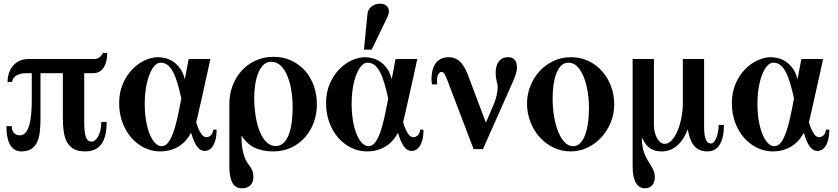

<svg xmlns="http://www.w3.org/2000/svg" viewBox="-20 -811 4556 1044"><path d="M563 -522.9H539.1Q537.6 -517.6 533.4 -511.7Q529.3 -505.9 523.2 -501.2Q517.1 -496.6 509.5 -493.4Q502 -490.2 494.1 -490.2H137.2Q104.5 -490.2 82.3 -478.3Q60.1 -466.3 46.4 -448Q32.7 -429.7 26.9 -407.7Q21 -385.7 21 -365.2H44.9Q46.9 -373 50.8 -381.6Q54.7 -390.1 63.5 -397Q72.3 -403.8 87.2 -408.4Q102.1 -413.1 127 -413.1H152.8V-269Q152.8 -225.6 149.9 -194.3Q147 -163.1 142.1 -141.6Q137.2 -120.1 130.4 -106.9Q123.5 -93.8 116.2 -86.7Q108.9 -79.6 101.1 -77.4Q93.3 -75.2 85.9 -75.2Q79.1 -75.2 71.8 -77.6Q64.5 -80.1 58.1 -85.9Q51.8 -91.8 47.9 -101.3Q43.9 -110.8 43.9 -125H15.1Q15.1 -55.2 36.4 -21.5Q57.6 12.2 96.2 12.2Q130.4 12.2 151.1 -1.7Q171.9 -15.6 182.6 -40Q193.4 -64.5 196.8 -97.2Q200.2 -129.9 200.2 -168V-413.1H321.8V-167Q321.8 -124.5 327.1 -91.1Q332.5 -57.6 346.4 -34.7Q360.4 -11.7 383.5 0.2Q406.7 12.2 442.9 12.2Q474.1 12.2 496.6 1.5Q519 -9.3 533 -29.8Q546.9 -50.3 553.5 -80.1Q560.1 -109.9 560.1 -147.9H530.8Q530.8 -121.6 525.9 -101.6Q521 -81.5 513.2 -68.1Q505.4 -54.7 496.3 -47.9Q487.3 -41 479 -41Q466.8 -41 459 -47.4Q451.2 -53.7 446.5 -67.4Q441.9 -81.1 439.9 -102.5Q438 -124 438 -153.8V-413.1H485.8Q509.3 -413.1 524.2 -423.6Q539.1 -434.1 547.6 -450.2Q556.2 -466.3 559.6 -485.6Q563 -504.9 563 -522.9Z M1157.7 -106H1139.2Q1139.2 -89.4 1128.2 -77.1Q1117.2 -64.9 1102.1 -64.9Q1096.2 -64.9 1089.6 -68.4Q1083 -71.8 1075.9 -81.1Q1068.8 -90.3 1061.5 -106Q1054.2 -121.6 1046.9 -146Q1051.3 -164.6 1058.8 -197.3Q1066.4 -230 1075 -268.3Q1083.5 -306.6 1092.3 -345.9Q1101.1 -385.3 1108.2 -417.5Q1115.2 -449.7 1119.6 -470Q1124 -490.2 1124 -490.2H1005.9L984.9 -379.9Q976.1 -415.5 959.2 -438.7Q942.4 -461.9 921.9 -475.6Q901.4 -489.3 879.6 -494.6Q857.9 -500 838.9 -500Q805.2 -500 768.1 -483.2Q731 -466.3 699.7 -434.3Q668.5 -402.3 648.2 -355.7Q627.9 -309.1 627.9 -250Q627.9 -192.9 646 -144.5Q664.1 -96.2 694.6 -61.5Q725.1 -26.9 765.4 -7.3Q805.7 12.2 850.1 12.2Q881.3 12.2 907.2 4.6Q933.1 -2.9 954.1 -16.4Q975.1 -29.8 991.2 -48.3Q1007.3 -66.9 1019 -88.9Q1028.3 -57.1 1037.8 -37.6Q1047.4 -18.1 1056.9 -7.6Q1066.4 2.9 1075.9 6.3Q1085.4 9.8 1094.7 9.8Q1104 9.8 1115.2 4.4Q1126.5 -1 1135.7 -14.2Q1145 -27.3 1151.4 -49.6Q1157.7 -71.8 1157.7 -106ZM965.8 -275.9Q956.1 -222.7 945.8 -175.3Q935.5 -127.9 923.1 -92.5Q910.6 -57.1 895 -36.6Q879.4 -16.1 858.9 -16.1Q840.8 -16.1 824.2 -32.7Q807.6 -49.3 794.9 -79.6Q782.2 -109.9 774.7 -152.3Q767.1 -194.8 767.1 -246.1Q767.1 -294.9 774.2 -335.9Q781.2 -377 793.2 -406.7Q805.2 -436.5 820.6 -453.4Q835.9 -470.2 853 -470.2Q875 -470.2 891.4 -457.5Q907.7 -444.8 920.9 -419.9Q934.1 -395 944.8 -358.9Q955.6 -322.8 965.8 -275.9Z M1703.1 -243.2Q1703.1 -295.9 1686.8 -343Q1670.4 -390.1 1639.6 -425.3Q1608.9 -460.4 1565.2 -481.2Q1521.5 -502 1467.3 -502Q1412.6 -502 1368.2 -481Q1323.7 -460 1292.5 -424.8Q1261.2 -389.6 1244.1 -343.5Q1227.1 -297.4 1227.1 -247.1V90.8Q1227.1 124.5 1231.7 147.7Q1236.3 170.9 1245.1 185.3Q1253.9 199.7 1266.6 206.3Q1279.3 212.9 1295.9 212.9Q1325.2 212.9 1341.6 196.3Q1357.9 179.7 1357.9 151.9Q1357.9 131.8 1353 119.4Q1348.1 106.9 1341.1 96.4Q1334 85.9 1325.4 74.2Q1316.9 62.5 1309.8 43.9Q1302.7 25.4 1297.9 -2.7Q1293 -30.8 1293 -74.2Q1322.3 -27.8 1364.7 -7.8Q1407.2 12.2 1464.8 12.2Q1520.5 12.2 1564.7 -9Q1608.9 -30.3 1639.6 -65.7Q1670.4 -101.1 1686.8 -147.2Q1703.1 -193.4 1703.1 -243.2ZM1571.3 -227.1Q1571.3 -187.5 1566.7 -149.7Q1562 -111.8 1551.5 -82.3Q1541 -52.7 1523.2 -34.9Q1505.4 -17.1 1479 -17.1Q1458.5 -17.1 1441.9 -28.1Q1425.3 -39.1 1412.4 -57.9Q1399.4 -76.7 1389.9 -102.1Q1380.4 -127.4 1374.3 -156.5Q1368.2 -185.5 1365.2 -216.6Q1362.3 -247.6 1362.3 -277.8Q1362.3 -313.5 1367.4 -348.9Q1372.6 -384.3 1383.5 -412.4Q1394.5 -440.4 1411.9 -457.8Q1429.2 -475.1 1454.1 -475.1Q1485.4 -475.1 1507.6 -452.9Q1529.8 -430.7 1543.9 -395Q1558.1 -359.4 1564.7 -315.2Q1571.3 -271 1571.3 -227.1Z M2282.7 -106H2264.2Q2264.2 -89.4 2253.2 -77.1Q2242.2 -64.9 2227.1 -64.9Q2221.2 -64.9 2214.6 -68.4Q2208 -71.8 2200.9 -81.1Q2193.8 -90.3 2186.5 -106Q2179.2 -121.6 2171.9 -146Q2176.3 -164.6 2183.8 -197.3Q2191.4 -230 2200 -268.3Q2208.5 -306.6 2217.3 -345.9Q2226.1 -385.3 2233.2 -417.5Q2240.2 -449.7 2244.6 -470Q2249 -490.2 2249 -490.2H2130.9L2109.9 -379.9Q2101.1 -415.5 2084.2 -438.7Q2067.4 -461.9 2046.9 -475.6Q2026.4 -489.3 2004.6 -494.6Q1982.9 -500 1963.9 -500Q1930.2 -500 1893.1 -483.2Q1856 -466.3 1824.7 -434.3Q1793.5 -402.3 1773.2 -355.7Q1752.9 -309.1 1752.9 -250Q1752.9 -192.9 1771 -144.5Q1789.1 -96.2 1819.6 -61.5Q1850.1 -26.9 1890.4 -7.3Q1930.7 12.2 1975.1 12.2Q2006.3 12.2 2032.2 4.6Q2058.1 -2.9 2079.1 -16.4Q2100.1 -29.8 2116.2 -48.3Q2132.3 -66.9 2144 -88.9Q2153.3 -57.1 2162.8 -37.6Q2172.4 -18.1 2181.9 -7.6Q2191.4 2.9 2200.9 6.3Q2210.4 9.8 2219.7 9.8Q2229 9.8 2240.2 4.4Q2251.5 -1 2260.7 -14.2Q2270 -27.3 2276.4 -49.6Q2282.7 -71.8 2282.7 -106ZM2090.8 -275.9Q2081.1 -222.7 2070.8 -175.3Q2060.5 -127.9 2048.1 -92.5Q2035.6 -57.1 2020 -36.6Q2004.4 -16.1 1983.9 -16.1Q1965.8 -16.1 1949.2 -32.7Q1932.6 -49.3 1919.9 -79.6Q1907.2 -109.9 1899.7 -152.3Q1892.1 -194.8 1892.1 -246.1Q1892.1 -294.9 1899.2 -335.9Q1906.2 -377 1918.2 -406.7Q1930.2 -436.5 1945.6 -453.4Q1960.9 -470.2 1978 -470.2Q2000 -470.2 2016.4 -457.5Q2032.7 -444.8 2045.9 -419.9Q2059.1 -395 2069.8 -358.9Q2080.6 -322.8 2090.8 -275.9ZM2086.9 -719.2Q2094.2 -734.4 2094.5 -747.6Q2094.7 -760.7 2089.1 -770.3Q2083.5 -779.8 2072.5 -785.4Q2061.5 -791 2046.9 -791Q2019 -791 1999.8 -775.4Q1980.5 -759.8 1978 -734.9L1959 -541H2001Z M2791 -443.8Q2791 -453.1 2789.3 -463.1Q2787.6 -473.1 2782.2 -481.4Q2776.9 -489.7 2767.1 -494.9Q2757.3 -500 2741.2 -500Q2710.4 -500 2692.9 -477.5Q2675.3 -455.1 2675.3 -416Q2675.3 -398.9 2677 -388.2Q2678.7 -377.4 2680.7 -369.4Q2682.6 -361.3 2684.3 -354Q2686 -346.7 2686 -336.9Q2686 -327.6 2684.6 -315.7Q2683.1 -303.7 2680.2 -291.3Q2677.2 -278.8 2673.3 -266.6Q2669.4 -254.4 2665 -244.1L2622.1 -144L2523.9 -404.8Q2513.2 -433.1 2501 -451.7Q2488.8 -470.2 2475.6 -481Q2462.4 -491.7 2448.5 -495.8Q2434.6 -500 2420.9 -500Q2393.1 -500 2374.8 -489.5Q2356.4 -479 2345.7 -461.9Q2335 -444.8 2330.6 -423.3Q2326.2 -401.9 2326.2 -379.9Q2326.2 -375 2326.9 -368.2Q2327.6 -361.3 2328.4 -356.9Q2329.1 -352.5 2329.1 -352.1H2356.9Q2356.9 -352.1 2356.4 -358.4Q2356 -364.7 2356 -371.1Q2356 -396.5 2363.8 -408.2Q2371.6 -419.9 2379.9 -419.9Q2389.6 -419.9 2396 -410.4Q2402.3 -400.9 2412.1 -376L2555.2 0H2606L2768.1 -365.2Q2777.3 -385.7 2784.2 -405.8Q2791 -425.8 2791 -443.8Z M3319.8 -243.2Q3319.8 -295.9 3302.2 -342.5Q3284.7 -389.2 3253.4 -424.3Q3222.2 -459.5 3179 -479.7Q3135.7 -500 3085 -500Q3033.2 -500 2989.3 -479.2Q2945.3 -458.5 2913.6 -423.6Q2881.8 -388.7 2863.8 -343Q2845.7 -297.4 2845.7 -247.1Q2845.7 -195.8 2863.8 -148.9Q2881.8 -102.1 2913.6 -66.2Q2945.3 -30.3 2988.8 -9Q3032.2 12.2 3083 12.2Q3132.8 12.2 3176 -9Q3219.2 -30.3 3251.2 -65.7Q3283.2 -101.1 3301.5 -147.2Q3319.8 -193.4 3319.8 -243.2ZM3182.6 -224.1Q3182.6 -184.6 3177.7 -147Q3172.9 -109.4 3162.6 -80.3Q3152.3 -51.3 3136 -33.7Q3119.6 -16.1 3096.7 -16.1Q3068.8 -16.1 3048.1 -39.6Q3027.3 -63 3013.2 -100.1Q2999 -137.2 2991.9 -183.3Q2984.9 -229.5 2984.9 -274.9Q2984.9 -310.5 2989.3 -345.5Q2993.7 -380.4 3003.7 -408.2Q3013.7 -436 3030.3 -453.1Q3046.9 -470.2 3071.8 -470.2Q3089.8 -470.2 3105.2 -460.2Q3120.6 -450.2 3133.1 -432.4Q3145.5 -414.6 3154.8 -390.9Q3164.1 -367.2 3170.2 -339.8Q3176.3 -312.5 3179.4 -283Q3182.6 -253.4 3182.6 -224.1Z M3916.5 -131.8H3887.7Q3887.7 -111.8 3884.3 -93.8Q3880.9 -75.7 3875.2 -61.5Q3869.6 -47.4 3862.1 -39.1Q3854.5 -30.8 3845.7 -30.8Q3837.9 -30.8 3831.1 -34.9Q3824.2 -39.1 3819.3 -49.3Q3814.5 -59.6 3811.5 -77.1Q3808.6 -94.7 3808.6 -122.1V-490.2H3692.9V-250Q3692.9 -210.4 3685.3 -171.1Q3677.7 -131.8 3664.3 -100.1Q3650.9 -68.4 3632.8 -48.6Q3614.7 -28.8 3593.8 -28.8Q3581.1 -28.8 3570.3 -37.8Q3559.6 -46.9 3551.8 -61.3Q3543.9 -75.7 3539.8 -94.2Q3535.6 -112.8 3535.6 -131.8V-490.2H3419.9V90.8Q3419.9 124.5 3425 147.9Q3430.2 171.4 3439.5 185.8Q3448.7 200.2 3460.7 206.5Q3472.7 212.9 3486.8 212.9Q3510.7 212.9 3525.6 197Q3540.5 181.2 3540.5 151.9Q3540.5 134.8 3535.4 120.8Q3530.3 106.9 3522.2 93.8Q3514.2 80.6 3505.1 66.2Q3496.1 51.8 3488 33.7Q3480 15.6 3474.9 -7.8Q3469.7 -31.2 3469.7 -63Q3478 -47.4 3486.8 -33.7Q3495.6 -20 3507.8 -9.8Q3520 0.5 3536.9 6.3Q3553.7 12.2 3578.6 12.2Q3604.5 12.2 3625.7 3.2Q3647 -5.9 3664.6 -21.7Q3682.1 -37.6 3695.8 -59.6Q3709.5 -81.5 3719.7 -107.9Q3725.6 -74.7 3734.9 -51.8Q3744.1 -28.8 3757.3 -14.6Q3770.5 -0.5 3788.1 5.9Q3805.7 12.2 3827.6 12.2Q3870.6 12.2 3893.6 -24.9Q3916.5 -62 3916.5 -131.8Z M4489.3 -106H4470.7Q4470.7 -89.4 4459.7 -77.1Q4448.7 -64.9 4433.6 -64.9Q4427.7 -64.9 4421.1 -68.4Q4414.6 -71.8 4407.5 -81.1Q4400.4 -90.3 4393.1 -106Q4385.7 -121.6 4378.4 -146Q4382.8 -164.6 4390.4 -197.3Q4397.9 -230 4406.5 -268.3Q4415 -306.6 4423.8 -345.9Q4432.6 -385.3 4439.7 -417.5Q4446.8 -449.7 4451.2 -470Q4455.6 -490.2 4455.6 -490.2H4337.4L4316.4 -379.9Q4307.6 -415.5 4290.8 -438.7Q4273.9 -461.9 4253.4 -475.6Q4232.9 -489.3 4211.2 -494.6Q4189.5 -500 4170.4 -500Q4136.7 -500 4099.6 -483.2Q4062.5 -466.3 4031.2 -434.3Q4000 -402.3 3979.7 -355.7Q3959.5 -309.1 3959.5 -250Q3959.5 -192.9 3977.5 -144.5Q3995.6 -96.2 4026.1 -61.5Q4056.6 -26.9 4096.9 -7.3Q4137.2 12.2 4181.6 12.2Q4212.9 12.2 4238.8 4.6Q4264.6 -2.9 4285.6 -16.4Q4306.6 -29.8 4322.8 -48.3Q4338.9 -66.9 4350.6 -88.9Q4359.9 -57.1 4369.4 -37.6Q4378.9 -18.1 4388.4 -7.6Q4397.9 2.9 4407.5 6.3Q4417 9.8 4426.3 9.8Q4435.5 9.8 4446.8 4.4Q4458 -1 4467.3 -14.2Q4476.6 -27.3 4482.9 -49.6Q4489.3 -71.8 4489.3 -106ZM4297.4 -275.9Q4287.6 -222.7 4277.3 -175.3Q4267.1 -127.9 4254.6 -92.5Q4242.2 -57.1 4226.6 -36.6Q4210.9 -16.1 4190.4 -16.1Q4172.4 -16.1 4155.8 -32.7Q4139.2 -49.3 4126.5 -79.6Q4113.8 -109.9 4106.2 -152.3Q4098.6 -194.8 4098.6 -246.1Q4098.6 -294.9 4105.7 -335.9Q4112.8 -377 4124.8 -406.7Q4136.7 -436.5 4152.1 -453.4Q4167.5 -470.2 4184.6 -470.2Q4206.5 -470.2 4222.9 -457.5Q4239.3 -444.8 4252.4 -419.9Q4265.6 -395 4276.4 -358.9Q4287.1 -322.8 4297.4 -275.9Z"/></svg>

Font: Galatia SIL
Style: Bold
Weight: 700
Designer: Development by SIL's NRSI team
Version: Version 2.1